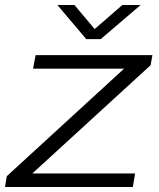

<svg xmlns="http://www.w3.org/2000/svg" viewBox="-28 -746 633 766"><path d="M-8 0 -1 -43 467 -472H104L114 -526H580L573 -486L101 -54H511L502 0ZM533 -726 374 -590H316L201 -726H269L359 -619H337L460 -726Z"/></svg>

Font: Archivo Expanded ExtraLight
Style: Italic
Weight: 250
Width: 7
Italic angle: -10°
Designer: Hector Gatti
Foundry: Omnibus-Type
Version: Version 2.001